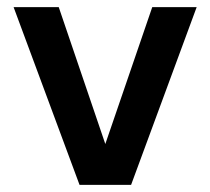

<svg xmlns="http://www.w3.org/2000/svg" viewBox="-20 -516 587 536"><path d="M202 0 18 -496H144L274 -114L405 -496H529L346 0Z"/></svg>

Font: DM Sans 24pt SemiBold
Style: Regular
Weight: 600
Designer: Colophon Foundry, Jonny Pinhorn
Foundry: Colophon Foundry
Version: Version 4.004;gftools[0.9.30]